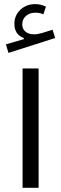

<svg xmlns="http://www.w3.org/2000/svg" viewBox="-20 -898 292 918"><path d="M164.6 -570.8V0H87.9V-570.8ZM199.7 -866.7 187.5 -829.6Q168.9 -837.4 149.9 -837.4Q122.1 -837.4 104.2 -821.8Q86.4 -806.2 86.4 -781.7Q86.4 -759.3 101.8 -746.6Q117.2 -733.9 142.1 -733.9Q160.2 -733.9 181.2 -740.2L231.4 -755.9L243.7 -716.3L20.5 -645L8.3 -686L94.2 -710.9V-715.8Q48.8 -732.9 48.8 -784.2Q48.8 -824.2 77.4 -851.3Q106 -878.4 149.4 -878.4Q162.1 -878.4 174.6 -875.2Q187 -872.1 199.7 -866.7Z"/></svg>

Font: Estedad-FD Regular
Style: FD-Regular
Weight: 400
Designer: Amin Abedi
Version: Version 7.3